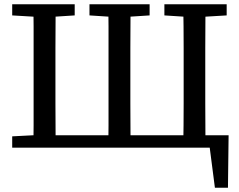

<svg xmlns="http://www.w3.org/2000/svg" viewBox="-20 -690 1116 897"><path d="M136 0Q137 -52 137 -103.5Q137 -155 137 -207.5Q137 -260 137 -311V-360Q137 -412 137 -464Q137 -516 137 -567.5Q137 -619 136 -670H240Q240 -619 239.5 -567Q239 -515 239 -463Q239 -411 239 -360V-311Q239 -259 239 -207Q239 -155 239.5 -103.5Q240 -52 240 0ZM486 0Q487 -52 487 -103.5Q487 -155 487 -207Q487 -259 487 -311V-360Q487 -411 487 -463Q487 -515 487 -567Q487 -619 486 -670H590Q590 -619 589.5 -567.5Q589 -516 589 -464Q589 -412 589 -360V-311Q589 -260 589 -207.5Q589 -155 589.5 -103.5Q590 -52 590 0ZM836 0Q837 -52 837.5 -103.5Q838 -155 838 -207.5Q838 -260 838 -311V-360Q838 -412 838 -464Q838 -516 837.5 -567.5Q837 -619 836 -670H940Q940 -619 939.5 -567Q939 -515 939 -463Q939 -411 939 -360V-311Q939 -259 939 -207Q939 -155 939.5 -103.5Q940 -52 940 0ZM198 0V-58H1048L1045 187H984L954 -45L1006 0ZM37 -618V-670H329V-618L204 -610H172ZM398 -618V-670H679V-618L554 -610H522ZM748 -618V-670H1039V-618L904 -610H872ZM37 0V-53L172 -60H185V0Z"/></svg>

Font: Source Serif 4
Style: Regular
Weight: 400
Designer: Frank Grießhammer
Foundry: Adobe Systems Incorporated
Version: Version 4.004;hotconv 1.0.116;makeotfexe 2.5.65601